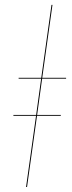

<svg xmlns="http://www.w3.org/2000/svg" viewBox="-20 -750 290 770"><path d="M245.1 -434.6H148.9L128.9 -289.1H224.1L223.6 -285.6H128.4L88.4 0H84.5L124.5 -285.6H33.7V-289.1H125L145 -434.6H54.7V-438H145.5L186.5 -730.5H190.4L149.4 -438H245.1Z"/></svg>

Font: Fira Sans Compressed Four
Style: Italic
Weight: 100
Width: 3
Italic angle: -8°
Designer: Carrois Corporate & Edenspiekermann AG
Foundry: Carrois Corporate GbR & Edenspiekermann AG
Version: Version 4.203;PS 004.203;hotconv 1.0.88;makeotf.lib2.5.64775